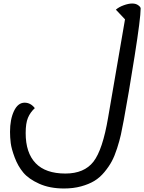

<svg xmlns="http://www.w3.org/2000/svg" viewBox="-20 -794 820 1092"><path d="M344 278Q263 278 203 251Q143 224 112.5 187.5Q82 151 63.5 101.5Q45 52 41 19.5Q37 -13 37 -44Q37 -115 59.5 -162.5Q82 -210 120 -210Q154 -210 178 -179Q152 -155 139 -124Q126 -93 126 -37Q126 75 182.5 134Q239 193 352 193Q459 193 511.5 125.5Q564 58 595 -126L691 -684L639 -739Q656 -754 683.5 -764Q711 -774 732 -774Q753 -774 766.5 -764Q780 -754 780 -746Q780 -692 745.5 -474Q711 -256 684 -111Q675 -62 667.5 -28Q660 6 646 49.5Q632 93 616 123Q600 153 574 184.5Q548 216 516.5 235Q485 254 441 266Q397 278 344 278Z"/></svg>

Font: Lemonada Light
Style: Regular
Weight: 300
Designer: Mohamed Gaber (Arabic), Eduardo Tunni (Latin)
Foundry: Kief Type Foundry
Version: Version 4.004